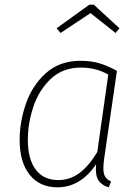

<svg xmlns="http://www.w3.org/2000/svg" viewBox="-20 -791 593 821"><path d="M480 -488 425 -110Q422 -88 422 -71Q422 -49 429.5 -36Q437 -23 455 -15L445 10Q418 2 404 -15.5Q390 -33 390 -67Q390 -81 391 -89Q361 -43 319 -16.5Q277 10 226 10Q150 10 107 -43.5Q64 -97 64 -193Q64 -270 91 -348Q118 -426 176.5 -478.5Q235 -531 324 -531Q371 -531 406.5 -520Q442 -509 480 -488ZM99 -194Q99 -110 133 -65.5Q167 -21 229 -21Q279 -21 319.5 -51Q360 -81 396 -141L443 -472Q391 -502 326 -502Q248 -502 197 -453.5Q146 -405 122.5 -334Q99 -263 99 -194ZM222 -670 362 -771H381L491 -670L474 -650L367 -735L239 -650Z"/></svg>

Font: FiraGO UltraLight
Style: Italic
Weight: 200
Italic angle: -8°
Designer: bBox Type GmbH
Foundry: bBox Type GmbH
Version: Version 1.001